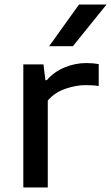

<svg xmlns="http://www.w3.org/2000/svg" viewBox="-20 -828 490 848"><path d="M83 0V-543.5H172L180.5 -474H187Q217.5 -510 264.2 -529.8Q311 -549.5 361.5 -549.5Q390.5 -549.5 416 -545V-448Q402 -450.5 386.8 -451.2Q371.5 -452 356.5 -452Q316.5 -452 269.2 -436Q222 -420 191 -384V0ZM197 -624 329 -808H450.5L302 -624Z"/></svg>

Font: Encode Sans Expanded Medium
Style: Regular
Weight: 500
Width: 7
Designer: Multiple Designers
Foundry: Impallari Type
Version: Version 3.000; ttfautohint (v1.8.3) -l 8 -r 50 -G 200 -x 14 